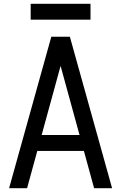

<svg xmlns="http://www.w3.org/2000/svg" viewBox="-20 -994 640 1014"><path d="M28 0 251 -800H349L572 0H477L300 -646L123 0ZM130 -197 152 -281H448L470 -197ZM142 -890V-974H458V-890Z"/></svg>

Font: Victor Mono SemiBold
Style: Regular
Weight: 600
Monospace: yes
Designer: Rune Bjørnerås
Version: Version 1.561;gftools[0.9.30]